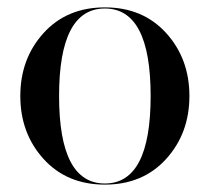

<svg xmlns="http://www.w3.org/2000/svg" viewBox="-20 -490 568 520"><path d="M98 -59.5Q35 -129 35 -230Q35 -331 98 -400.5Q161 -470 264 -470Q367 -470 430 -400.5Q493 -331 493 -230Q493 -129 430 -59.5Q367 10 264 10Q161 10 98 -59.5ZM264 -467Q140 -467 140 -230Q140 7 264 7Q388 7 388 -230Q388 -467 264 -467Z"/></svg>

Font: Bodoni* 72
Style: Regular
Weight: 400
Version: Version 1.003